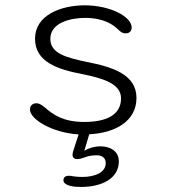

<svg xmlns="http://www.w3.org/2000/svg" viewBox="-20 -508 659 740"><path d="M293.5 212.5C371 212.5 438 180.5 438 114.5C438 73 403 56 367.5 56C344 56 320.5 63.5 305 73L324 9.5C424.5 4.5 506 -41 506 -130.5C506 -221.5 412.5 -250 316 -269C234.5 -286 174 -302.5 174 -358C174 -422 254.5 -439 307.5 -439C380.5 -439 417 -412.5 435.5 -394C447 -383 453.5 -379.5 464.5 -379.5C478.5 -379.5 487.5 -388 487.5 -402C487.5 -444.5 403 -487.5 307 -487.5C213.5 -487.5 115 -449 115 -359C115 -268.5 203 -240.5 296.5 -222.5C378.5 -206 446.5 -185 446.5 -129C446.5 -64.5 389 -38 305 -38C223 -38 184.5 -66.5 154 -93C139.5 -104.5 131.5 -110 120 -110C105.5 -110 95.5 -100.5 95.5 -86C95.5 -47.5 182.5 4 283 10L263.5 70C261.5 76 259.5 83.5 259.5 88C259.5 99.5 266 105 277.5 105C287 105 296 102.5 305.5 99C317.5 94 332 90.5 352.5 90.5C372 90.5 387.5 99 387.5 121C387.5 156 347 174 297 174C285 174 270 173 262 171.5C256 170 251 169.5 245.5 169.5C232.5 169.5 224.5 175 224.5 187C224.5 196 233 204 251.5 208.5C264.5 212 279 212.5 293.5 212.5Z"/></svg>

Font: RTM Light Light
Style: Regular
Weight: 300
Designer: after Tyler Finck
Foundry: An Endless Supply
Version: Version 1.000;Glyphs 3.2.1 (3258)